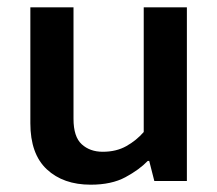

<svg xmlns="http://www.w3.org/2000/svg" viewBox="-20 -495 594 525"><path d="M373 -475H491V0H402L388 -55H384Q361 -31 323 -10.5Q285 10 228 10Q153 10 108 -32Q63 -74 63 -158V-475H181V-170Q181 -121 203.5 -100.5Q226 -80 261 -80Q298 -80 325.5 -95.5Q353 -111 373 -134Z"/></svg>

Font: Ek Mukta SemiBold
Style: Regular
Weight: 600
Designer: Girish Dalvi and Yashodeep Gholap
Foundry: Ek Type
Version: Version 2.538;PS 1.002;hotconv 16.6.51;makeotf.lib2.5.65220;